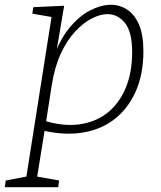

<svg xmlns="http://www.w3.org/2000/svg" viewBox="-67 -552 671 802"><path d="M-47 230 -43 202 61 182 40 206 150 -492 160 -479 68 -495 72 -522 201 -528 164 -309 152 -299Q179 -381 220.5 -432.5Q262 -484 308.5 -508Q355 -532 396 -532Q433 -532 464 -512Q495 -492 513.5 -449.5Q532 -407 532 -338Q532 -241 499 -168Q466 -95 407 -51Q348 -7 266.5 3.5Q185 14 88 -13L121 -17L85 206L68 182L180 202L176 230ZM123 -28 111 -50Q195 -23 264 -32.5Q333 -42 382 -81Q431 -120 458 -184.5Q485 -249 485 -334Q485 -419 455 -456Q425 -493 382 -493Q352 -493 316.5 -475Q281 -457 247 -420.5Q213 -384 187 -328Q161 -272 149 -195Z"/></svg>

Font: Bitter Thin Light
Style: Italic
Weight: 300
Italic angle: -9°
Version: Version 2.002